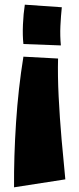

<svg xmlns="http://www.w3.org/2000/svg" viewBox="-20 -478 339 820"><path d="M80 -236 228 -228Q226 -155 230.5 -65Q235 25 243 117Q251 209 259 288L40 322Q39 191 48.5 45.5Q58 -100 80 -236ZM86 -458 244 -447Q240 -410 238 -367.5Q236 -325 240 -284L80 -290Q76 -326 78 -373Q80 -420 86 -458Z"/></svg>

Font: Marhey ExtraBold
Style: Regular
Weight: 800
Designer: Nur Syamsi & Bustanul Arifin
Foundry: Namelatype
Version: Version 1.000; ttfautohint (v1.8.4.7-5d5b)